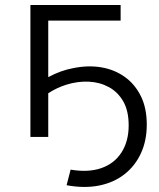

<svg xmlns="http://www.w3.org/2000/svg" viewBox="-20 -545 632 764"><path d="M245 192 261 130Q331 142 383 124Q435 106 463.5 61.5Q492 17 492 -46Q492 -104 470.5 -141.5Q449 -179 413 -198.5Q377 -218 333 -220Q289 -222 244 -208Q206 -196 172 -174V0H101V-525H460V-463H172V-238Q222 -265 272 -274Q331 -286 383.5 -277Q436 -268 476.5 -239Q517 -210 540.5 -162.5Q564 -115 564 -49Q564 15 540.5 65.5Q517 116 474.5 149Q432 182 373.5 193.5Q315 205 245 192Z"/></svg>

Font: Modern
Style: Small
Weight: 400
Designer: Julieta Ulanovsky
Foundry: Julieta Ulanovsky
Version: Version 8.000